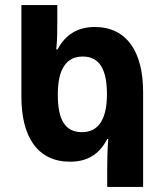

<svg xmlns="http://www.w3.org/2000/svg" viewBox="-20 -734 645 754"><path d="M401 0H542V-373C542 -529 479 -628 352 -628C285 -628 237 -598 206 -540H201C205 -578 205 -616 205 -650V-714H64V-354C64 -196 128 -99 255 -99C322 -99 370 -127 401 -188H405C402 -146 401 -106 401 -70ZM302 -215C235 -215 207 -264 207 -363C207 -459 238 -512 305 -512C371 -512 400 -461 400 -364C400 -266 367 -215 302 -215Z"/></svg>

Font: Noto Sans Georgian Condensed Bold
Style: Regular
Weight: 700
Width: 3
Designer: Monotype Design Team, Akaki Razmadze
Foundry: Google LLC
Version: Version 2.005